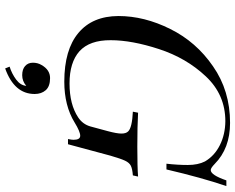

<svg xmlns="http://www.w3.org/2000/svg" viewBox="-103 -559 903 737"><g transform="rotate(90 348.5 -190.5)"><path d="M516.6 -21.5Q516.6 -46.9 501 -46.9Q485.4 -46.9 450.2 -25.4Q385.7 14.2 293.5 14.2Q170.9 14.2 106.4 -40Q42 -93.8 41.5 -193.4Q41.5 -293 91.3 -392.6Q140.6 -492.2 234.4 -556.6Q328.1 -622.1 451.7 -622.1Q549.8 -622.1 609.4 -563Q625 -547.9 632.8 -547.9Q651.9 -547.9 672.4 -607.9H694.3Q662.1 -513.7 630.4 -377.9H608.4Q613.3 -420.9 613.3 -460Q613.3 -499 599.6 -525.9Q578.1 -562.5 537.1 -583Q496.1 -603.5 445.3 -604Q343.3 -604 272.9 -528.8Q202.6 -454.1 168.5 -349.6Q134.3 -245.1 134.3 -164.1Q133.8 -83 176.8 -43.9Q219.7 -5.9 300.3 -5.9Q380.9 -5.9 430.7 -39.1Q457 -56.6 465.3 -85.9L483.4 -152.8Q492.7 -187.5 492.7 -205.1Q492.7 -222.7 484.4 -231Q469.7 -246.1 408.7 -249L412.6 -269Q464.8 -266.1 543 -266.1Q621.1 -266.1 657.7 -269L653.3 -249Q627.9 -247.1 616.2 -241.2Q604.5 -235.4 596.7 -218.8Q588.9 -202.1 577.6 -163.1L533.7 0H513.7Q516.6 -13.7 516.6 -21.5ZM268.6 175.8Q246.1 175.8 233.4 164.6Q220.7 153.3 220.7 134.8Q220.7 116.2 229.5 101.6Q248 68.8 279.8 68.8Q311.5 68.8 326.2 85.4Q340.8 102.1 340.8 127.9Q340.8 206.1 242.7 241.2L235.8 224.1Q262.7 215.8 285.2 199.2Q307.6 182.6 309.6 160.2Q291.5 175.8 268.6 175.8Z"/></g></svg>

Font: PlayfairDisplaySC-Italic
Style: Italic
Weight: 400
Italic angle: -14°
Designer: Claus Eggers Sørensen
Foundry: Claus Eggers Sørensen
Version: Version 1.004;PS 001.004;hotconv 1.0.70;makeotf.lib2.5.58329